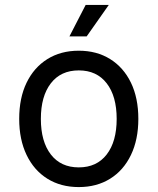

<svg xmlns="http://www.w3.org/2000/svg" viewBox="-20 -748 640 780"><path d="M300 12Q227 12 172.5 -22Q118 -56 88 -118.5Q58 -181 58 -265Q58 -350 88 -412Q118 -474 172.5 -508Q227 -542 300 -542Q373 -542 427.5 -508Q482 -474 512 -412Q542 -350 542 -265Q542 -181 512 -118.5Q482 -56 427.5 -22Q373 12 300 12ZM300 -68Q373 -68 413.5 -120.5Q454 -173 454 -265Q454 -357 413.5 -409.5Q373 -462 300 -462Q227 -462 186.5 -409.5Q146 -357 146 -265Q146 -173 186.5 -120.5Q227 -68 300 -68ZM262 -600 328 -728H422L332 -600Z"/></svg>

Font: Geist Mono
Style: Regular
Weight: 400
Monospace: yes
Designer: Basement.studio, Andrés Briganti, Mateo Zaragoza
Foundry: Basement.studio, Vercel, Andrés Briganti, Guido Ferreyra, Mateo Zaragoza
Version: Version 1.500; ttfautohint (v1.8.4.7-5d5b)